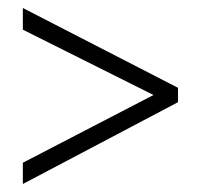

<svg xmlns="http://www.w3.org/2000/svg" viewBox="-20 -595 501 479"><path d="M37 -189 363 -358 37 -521V-575L424 -376V-340L37 -136Z"/></svg>

Font: Noto Sans Sinhala UI Condensed Light
Style: Regular
Weight: 300
Width: 3
Designer: Jelle Bosma - Monotype Design Team
Foundry: Monotype Imaging Inc.
Version: Version 2.006; ttfautohint (v1.8.4.7-5d5b)